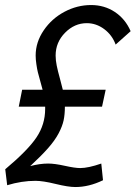

<svg xmlns="http://www.w3.org/2000/svg" viewBox="-20 -735 544 770"><path d="M345.2 -714.8Q398.9 -714.8 440.9 -686.8Q482.9 -658.7 503.9 -609.9L443.8 -556.2Q429.7 -594.7 397.7 -618.4Q365.7 -642.1 328.1 -642.1Q278.8 -642.1 241 -603.8Q203.1 -565.4 203.1 -512.2Q203.1 -493.2 207.5 -471.7Q211.9 -450.2 220.2 -420.4Q228.5 -390.6 231.9 -375H403.8L389.2 -307.1H240.2Q240.2 -275.9 235.1 -252.2Q230 -228.5 215.1 -200.2Q200.2 -171.9 172.6 -140.6Q145 -109.4 101.1 -68.8Q139.6 -79.1 172.9 -79.1Q199.2 -79.1 239.7 -70.1Q280.3 -61 301.8 -61Q334 -61 386.2 -79.1L393.1 -12.2Q336.9 15.1 282.2 15.1Q253.9 15.1 203.1 2.7Q152.3 -9.8 122.1 -9.8Q66.9 -9.8 8.8 7.8L1 -56.2Q92.3 -132.8 126.7 -184.6Q161.1 -236.3 161.1 -297.9V-307.1H55.2L68.8 -375H150.9Q148.9 -383.3 141.8 -408.4Q134.8 -433.6 131.8 -445.3Q128.9 -457 126 -476.6Q123 -496.1 123 -512.2Q123 -565.9 155.3 -613.3Q187.5 -660.6 238.5 -687.7Q289.6 -714.8 345.2 -714.8Z"/></svg>

Font: Rawline Medium
Style: Italic
Weight: 500
Italic angle: -12°
Designer: Matt McInerney, Pablo Impallari, Rodrigo Fuenzalida
Foundry: Matt McInerney, Pablo Impallari, Rodrigo Fuenzalida
Version: Version 4.020;PS 004.020;hotconv 1.0.88;makeotf.lib2.5.64775